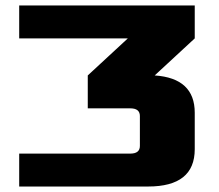

<svg xmlns="http://www.w3.org/2000/svg" viewBox="-20 -680 800 700"><path d="M50 0V-120H455Q490 -120 490 -148V-257Q490 -285 455 -285H300V-405L446 -540H50V-660H690V-540L544 -405Q690 -395 690 -269V-136Q690 0 520 0Z"/></svg>

Font: Xolonium
Style: Bold
Weight: 700
Designer: Severin Meyer
Version: Version 4.2